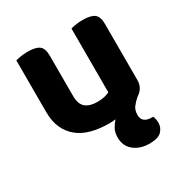

<svg xmlns="http://www.w3.org/2000/svg" viewBox="-160 -613 897 938"><g transform="rotate(-30 288.0 -144.5)"><path d="M56 -479Q67 -482 85 -485Q103 -488 125 -488Q170 -488 189.5 -473Q209 -458 209 -416V-189Q209 -144 232 -124.5Q255 -105 297 -105Q323 -105 340.5 -109.5Q358 -114 367 -119V-479Q377 -482 395 -485Q413 -488 435 -488Q480 -488 500 -473Q520 -458 520 -416V-100Q520 -54 480 -29Q460 -12 447.5 5Q435 22 435 48Q435 94 491 94H498Q501 102 503 111.5Q505 121 505 132Q505 158 486 178.5Q467 199 418 199Q365 199 330.5 171.5Q296 144 296 95Q296 67 307 47Q318 27 332 13Q323 14 314 14.5Q305 15 296 15Q242 15 198 3.5Q154 -8 122.5 -33Q91 -58 73.5 -96Q56 -134 56 -188Z"/></g></svg>

Font: Baloo Bhaina 2
Style: Bold
Weight: 700
Designer: Yesha Goshar, Manish Minz, Shuchita Grover and Ek Type
Foundry: Ek Type
Version: Version 1.640;hotconv 1.0.111;makeotfexe 2.5.65597; ttfautoh